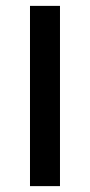

<svg xmlns="http://www.w3.org/2000/svg" viewBox="-20 -633 306 653"><path d="M184 0H82V-613H184Z"/></svg>

Font: Arya
Style: Regular
Weight: 400
Designer: Eduardo Rodriguez Tunni, Modular Infotech
Foundry: Eduardo Rodriguez Tunni, Modular Infotech
Version: Version 1.002